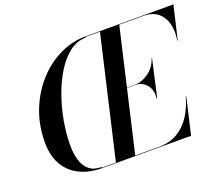

<svg xmlns="http://www.w3.org/2000/svg" viewBox="-122 -931 1287 1112"><g transform="rotate(-20 521.0 -375.0)"><path d="M674 -387H623.8L534.8 -3H679Q747.5 -3 796.5 -32.1Q845.5 -61.1 877.5 -111.3Q909.5 -161.5 927 -225H930L878 0H330Q253.5 0 194.6 -28.1Q135.8 -56.1 102.4 -112.3Q69 -168.5 69 -253Q69 -358.4 104.6 -448.8Q140.2 -539.2 201.1 -606.9Q262 -674.5 339.1 -712.2Q416.1 -750 499 -750H1042L994 -545H991Q1000.5 -598.5 989.6 -644.6Q978.6 -690.6 945.1 -718.8Q911.5 -747 853 -747H707.2L624.2 -389H674Q716.8 -389 758.5 -418.9Q800.2 -448.8 816 -499H819L768 -272H764Q770.8 -322.2 743.8 -354.6Q716.8 -387 674 -387ZM201 -187Q201 -137 212.8 -96.2Q224.6 -55.4 252.8 -31.2Q281 -7 330 -7V-3H415.8L588.2 -747H499V-743Q445 -743 399 -708.1Q353 -673.1 316.4 -614.3Q279.8 -555.5 254 -482.8Q228.2 -410 214.6 -333.3Q201 -256.6 201 -187Z"/></g></svg>

Font: Bodoni* 72 Medium
Style: Italic
Weight: 500
Italic angle: -13°
Version: Version 1.002; ttfautohint (v0.97) -l 8 -r 50 -G 200 -x 14 -